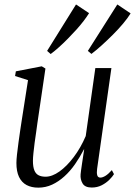

<svg xmlns="http://www.w3.org/2000/svg" viewBox="-20 -830 605 860"><path d="M151.5 10.5Q121 10.5 99 -1.2Q77 -13 65.2 -37.5Q53.5 -62 53.5 -100Q53.5 -113.5 56.2 -138.8Q59 -164 63 -193.2Q67 -222.5 70.8 -248Q74.5 -273.5 76.5 -285.5L105.5 -471L47.5 -489.5L51 -510.5L167 -533L183.5 -523L147.5 -278.5Q145.5 -261.5 142 -238.5Q138.5 -215.5 135.2 -191Q132 -166.5 129.8 -145Q127.5 -123.5 127.5 -109.5Q127.5 -83 133.8 -67.2Q140 -51.5 152.8 -45Q165.5 -38.5 184 -38.5Q213.5 -38.5 246.5 -62Q279.5 -85.5 310.5 -126.8Q341.5 -168 364 -220.5L407 -525H479L415 -74Q412.5 -56 415.5 -45.2Q418.5 -34.5 429.5 -34.5Q439.5 -34.5 452.5 -42.5Q465.5 -50.5 481 -68L490.5 -50Q484 -39 469.8 -24.8Q455.5 -10.5 435.5 -0.2Q415.5 10 391 10Q360.5 10 349.8 -8.5Q339 -27 341 -49Q341 -52 342.8 -65Q344.5 -78 347.2 -95.8Q350 -113.5 352.5 -131Q355 -148.5 357 -160.5L356 -161Q337.5 -125.5 315.8 -94.2Q294 -63 268.2 -39.8Q242.5 -16.5 213.5 -3Q184.5 10.5 151.5 10.5ZM207 -588 191 -602 320.5 -810 379 -771Q369 -755 354.5 -736Q340 -717 321.8 -696.8Q303.5 -676.5 284 -656.8Q264.5 -637 244.8 -619.2Q225 -601.5 207 -588ZM389.5 -588.5 373.5 -602 505.5 -810 565 -770Q552.5 -749.5 531.8 -724.8Q511 -700 486 -675Q461 -650 435.8 -627.2Q410.5 -604.5 389.5 -588.5Z"/></svg>

Font: Merriweather 96pt Light
Style: Italic
Weight: 300
Italic angle: -7.8°
Version: Version 2.101